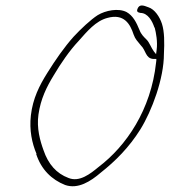

<svg xmlns="http://www.w3.org/2000/svg" viewBox="-20 -672 605 684"><path d="M530 -574H531C536 -555 542 -523 538 -494L536 -479L528 -489C519 -501 512 -521 503 -530C493 -540 483 -549 477 -565C466 -592 454 -616 431 -629C402 -644 356 -635 328 -618C303 -602 268 -569 242 -541C209 -504 177 -458 149 -413C120 -367 97 -321 90 -261C84 -208 94 -162 110 -124L109 -123C127 -68 164 -32 212 -13C258 3 303 -26 339 -57C391 -98 440 -147 480 -211C521 -277 564 -392 564 -480C566 -520 566 -559 557 -587C549 -612 531 -639 509 -646C491 -653 477 -658 470 -641C466 -631 470 -628 480 -626C507 -626 523 -596 530 -574ZM117 -264C125 -320 146 -362 171 -403C197 -447 228 -492 260 -526C291 -561 321 -597 362 -608C422 -625 444 -586 456 -549C462 -532 470 -525 482 -510C500 -493 498 -464 526 -462H537C537 -458 537 -454 536 -449C518 -281 430 -152 331 -77C302 -53 263 -22 224 -38C181 -54 152 -87 135 -137C123 -170 110 -215 117 -264ZM526 -462Z"/></svg>

Font: Stray Cat
Style: LtCnObl
Weight: 300
Version: Version 1.0